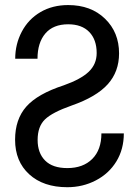

<svg xmlns="http://www.w3.org/2000/svg" viewBox="-20 -741 558 770"><path d="M130.9 -179.7C130.9 -215.5 140.6 -242.9 160.2 -262C179.7 -281 215.5 -299.6 267.6 -317.9C333.7 -341 381.8 -369.4 412.1 -403.1C442.4 -436.8 457.5 -478 457.5 -526.9C457.5 -583.2 438.7 -629.6 401.1 -666C363.5 -702.5 314.3 -720.7 253.4 -720.7C211.4 -720.7 174.3 -711.3 142.1 -692.4C109.9 -673.5 85 -647.4 67.4 -614C49.8 -580.6 41 -544.4 41 -505.4H130.4C130.4 -548.3 140.9 -582.1 161.9 -606.7C182.9 -631.3 213.4 -643.6 253.4 -643.6C289.9 -643.6 318 -633.3 337.9 -612.8C357.7 -592.3 367.7 -564.1 367.7 -528.3C367.7 -498.4 357 -473.3 335.7 -453.1C314.4 -432.9 281.1 -414.9 235.8 -398.9C165.9 -376.1 115.8 -347.7 85.7 -313.7C55.6 -279.7 40.5 -235.4 40.5 -180.7C40.5 -122.7 59.4 -76.5 97.2 -42C134.9 -7.5 185.9 9.8 250 9.8C291.3 9.8 329.5 0.7 364.5 -17.6C399.5 -35.8 426.9 -61.2 446.8 -93.8C466.6 -126.3 476.6 -163.7 476.6 -206.1H386.7C386.7 -162.1 374.4 -127.9 349.9 -103.5C325.3 -79.1 292 -66.9 250 -66.9C210.6 -66.9 180.9 -77 160.9 -97.2C140.9 -117.4 130.9 -144.9 130.9 -179.7Z"/></svg>

Font: Roboto Condensed
Style: Regular
Weight: 400
Designer: Google
Version: Version 2.134; 2016